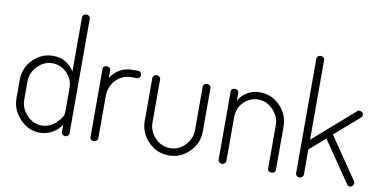

<svg xmlns="http://www.w3.org/2000/svg" viewBox="-73 -976 2363 1191"><g transform="rotate(10 1108.0 -380.0)"><path d="M386 -766Q396 -766 403 -760Q410 -754 410 -745V-22Q410 -13 403 -6.5Q396 0 386 0Q376 0 369 -7Q362 -14 362 -22V-70Q345 -38 307.5 -16Q270 6 226 6Q155 6 101.5 -50Q48 -106 48 -179V-295Q48 -371 101 -424.5Q154 -478 228 -478Q274 -478 308.5 -456.5Q343 -435 361 -402V-745Q361 -754 368 -760Q375 -766 386 -766ZM97 -295V-179Q97 -125 137 -82.5Q177 -40 230 -40Q281 -40 321 -78Q361 -116 361 -145V-295Q361 -356 321.5 -394Q282 -432 231 -432Q177 -432 137 -390Q97 -348 97 -295Z M762 -432H726Q672 -432 631.5 -391.5Q591 -351 591 -286V-22Q591 -14 583.5 -7Q576 0 566 0Q556 0 549 -6.5Q542 -13 542 -22V-452Q542 -472 566 -472Q576 -472 583 -466.5Q590 -461 590 -452V-401Q608 -434 643.5 -456Q679 -478 726 -478H762Q771 -478 777.5 -471.5Q784 -465 784 -455Q784 -445 777.5 -438.5Q771 -432 762 -432Z M856 -177V-451Q856 -459 863.5 -465.5Q871 -472 881 -472Q890 -472 897.5 -465.5Q905 -459 905 -451V-177Q905 -123 944.5 -81.5Q984 -40 1039 -40Q1094 -40 1133.5 -81.5Q1173 -123 1173 -177V-452Q1173 -460 1180.5 -466Q1188 -472 1198 -472Q1208 -472 1215 -466Q1222 -460 1222 -452V-177Q1222 -103 1168 -48.5Q1114 6 1039 6Q964 6 910 -49Q856 -104 856 -177Z M1398 -295V-22Q1398 -14 1390.5 -7Q1383 0 1373 0Q1363 0 1356 -6.5Q1349 -13 1349 -22V-452Q1349 -472 1373 -472Q1383 -472 1390 -466.5Q1397 -461 1397 -452V-402Q1414 -434 1449 -456Q1484 -478 1531 -478Q1604 -478 1657 -424Q1710 -370 1710 -295V-22Q1710 0 1685 0Q1661 0 1661 -22V-295Q1661 -348 1621 -390Q1581 -432 1527 -432Q1476 -432 1437 -394.5Q1398 -357 1398 -295Z M2175 -434 2020 -299 2200 -35Q2203 -30 2203 -24Q2203 -15 2195.5 -7Q2188 1 2178 1Q2168 1 2161 -9L1985 -267L1886 -181V-22Q1886 -14 1878.5 -7Q1871 0 1861 0Q1851 0 1844 -6.5Q1837 -13 1837 -22V-745Q1837 -754 1844 -760Q1851 -766 1861 -766Q1872 -766 1879 -760Q1886 -754 1886 -745V-242L2144 -468Q2149 -473 2156 -473Q2166 -473 2174 -467Q2182 -461 2182 -450Q2182 -440 2175 -434Z"/></g></svg>

Font: Dosis
Style: Light
Weight: 300
Designer: Edgar Tolentino, Pablo Impallari, Igino Marini
Foundry: Edgar Tolentino, Pablo Impallari, Igino Marini
Version: Version 1.007